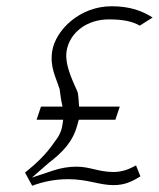

<svg xmlns="http://www.w3.org/2000/svg" viewBox="-20 -595 510 614"><path d="M60 -43 83 -1C115 -13 153 -22 198 -22C261 -22 297 -3 343 -3C377 -3 400 -13 429 -31L415 -66C395 -55 372 -45 343 -45C295 -45 268 -62 225 -62C199 -62 176 -58 151 -50L82 -27L137 -75C180 -108 214 -142 228 -198L232 -212H349L363 -254H233L232 -266C232 -276 230 -286 229 -298C222 -319 185 -382 193 -432C203 -492 259 -533 328 -533C372 -533 403 -527 427 -513L468 -539C437 -559 397 -575 337 -575C235 -575 158 -499 147 -432C139 -381 158 -350 171 -309V-308C173 -295 174 -282 176 -273L180 -254H111L97 -212H182L180 -198C176 -167 162 -152 153 -139C127 -101 96 -72 60 -43Z"/></svg>

Font: Charger Sport
Style: HLExtObl
Weight: 100
Designer: Jasper
Foundry: Cannot Into Space Fonts
Version: Version 1.1